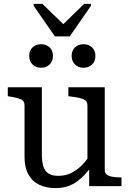

<svg xmlns="http://www.w3.org/2000/svg" viewBox="-20 -956 664 986"><path d="M195 -508V-163Q195 -125 203 -100.5Q211 -76 229.5 -64.5Q248 -53 280 -53Q313 -53 342 -66Q371 -79 397 -104Q414 -120 429 -141V-415Q429 -437 410.5 -445.5Q392 -454 353 -459L331 -462V-508H518V-81Q518 -67 529 -59Q540 -51 558.5 -48Q577 -45 601 -45H604V0H438V-86Q416 -57 393 -38Q366 -14 335 -2Q304 10 265 10Q218 10 182 -7Q146 -24 126 -60Q106 -96 106 -151V-415Q106 -437 88 -445.5Q70 -454 32 -460L20 -462V-508ZM262 -769 153 -926V-936H198L305 -832L412 -936H447V-926L338 -769ZM252 -669Q252 -641 234.5 -624.5Q217 -608 191 -608Q165 -608 147.5 -624.5Q130 -641 130 -669Q130 -697 147.5 -713Q165 -729 191 -729Q217 -729 234.5 -713Q252 -697 252 -669ZM470 -669Q470 -641 452.5 -624.5Q435 -608 409 -608Q383 -608 365.5 -624.5Q348 -641 348 -669Q348 -697 365.5 -713Q383 -729 409 -729Q435 -729 452.5 -713Q470 -697 470 -669Z"/></svg>

Font: Roboto Serif 20pt
Style: Regular
Weight: 400
Designer: Greg Gazdowicz
Foundry: Commercial Type
Version: Version 1.008